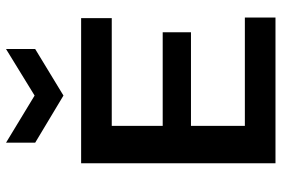

<svg xmlns="http://www.w3.org/2000/svg" viewBox="-172 -784 955 652"><g transform="rotate(-90 306.0 -457.5)"><path d="M78 0V-660H571V-556H205V-383H523V-287H205V-104H573V0ZM148 -915 308 -818 466 -915V-816L308 -720L148 -816Z"/></g></svg>

Font: Bricolage Grotesque 10pt SemiBold
Style: Regular
Weight: 600
Designer: Mathieu Triay
Foundry: Atelier Triay
Version: Version 1.000; ttfautohint (v1.8.4.7-5d5b);gftools[0.9.29]